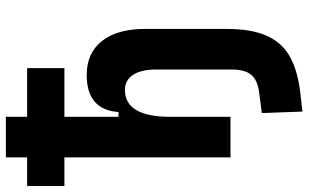

<svg xmlns="http://www.w3.org/2000/svg" viewBox="-210 -562 1007 626"><g transform="rotate(-90 293.0 -248.5)"><path d="M93.3 0V-541.5H0V-663.1H93.3V-732.4H225.6V-663.1H384.3V-541.5H225.6V-365.2H241.2Q248.5 -468.8 362.3 -468.8Q433.6 -468.8 472.9 -418.9Q512.2 -369.1 512.2 -278.3V-11.7Q512.2 68.8 489.5 119.1Q466.8 169.4 419.2 195.1Q371.6 220.7 296.4 228.5L242.7 234.4L237.8 102.1L306.2 93.3Q344.7 88.4 362.3 67.9Q379.9 47.4 379.9 3.9V-241.7Q379.9 -291 362.5 -317.6Q345.2 -344.2 313.5 -344.2Q225.6 -344.2 225.6 -195.8V0Z"/></g></svg>

Font: Cascadia Mono PL
Style: Bold
Weight: 700
Monospace: yes
Designer: Aaron Bell
Foundry: Saja Typeworks
Version: Version 2404.023; ttfautohint (v1.8.4)